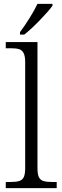

<svg xmlns="http://www.w3.org/2000/svg" viewBox="-20 -979 325 999"><path d="M10 -32H31Q63 -32 79.5 -37Q96 -42 103.5 -57Q111 -72 111 -105V-655Q111 -687 103 -702.5Q95 -718 80 -723Q65 -728 36 -728H10V-760H175V-105Q175 -72 182.5 -57Q190 -42 206.5 -37Q223 -32 254 -32H275V0H10ZM84 -812Q107 -842 133.5 -884.5Q160 -927 175 -959H253V-949Q233 -921 186.5 -873Q140 -825 106 -799H84Z"/></svg>

Font: Noto Serif Light
Style: Regular
Weight: 300
Designer: Monotype Design Team
Foundry: Monotype Imaging Inc.
Version: Version 1.001